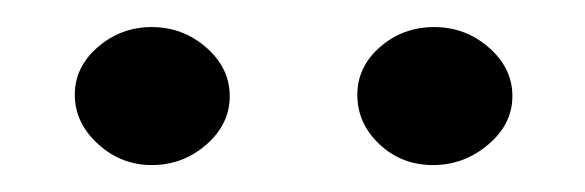

<svg xmlns="http://www.w3.org/2000/svg" viewBox="-20 -575 439 144"><path d="M93.8 -451.2Q70.8 -451.2 53.5 -467Q36.1 -482.9 36.1 -503.9Q36.1 -524.9 53.5 -539.8Q70.8 -554.7 93.8 -554.7Q117.2 -554.7 134.8 -539.3Q152.3 -523.9 152.3 -502.9Q152.3 -481.9 134.8 -466.6Q117.2 -451.2 93.8 -451.2ZM248 -503.9Q248 -524.9 265.1 -539.8Q282.2 -554.7 305.7 -554.7Q329.1 -554.7 346.7 -539.3Q364.3 -523.9 364.3 -502.9Q364.3 -481.9 346.2 -466.6Q328.1 -451.2 304.7 -451.2Q281.2 -451.2 264.6 -466.8Q248 -482.4 248 -503.9Z"/></svg>

Font: Comprehension SemiBold
Style: Regular
Weight: 600
Designer: Alfredo Marco Pradil
Foundry: Alfredo Marco Pradil
Version: 1.0